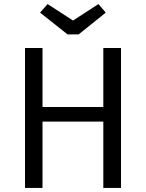

<svg xmlns="http://www.w3.org/2000/svg" viewBox="-20 -924 718 944"><path d="M464 -904 500 -862 367 -755H312L177 -862L214 -904L339 -823ZM488 0V-326H189V0H103V-688H189V-398H488V-688H575V0Z"/></svg>

Font: FiraGO Book
Style: Regular
Weight: 350
Designer: bBox Type
Foundry: bBox Type GmbH
Version: Version 1.001;PS 001.001;hotconv 1.0.88;makeotf.lib2.5.64775